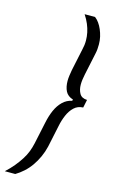

<svg xmlns="http://www.w3.org/2000/svg" viewBox="-202 -794 590 995"><g transform="rotate(15 93.5 -296.5)"><path d="M-67 150Q-42 127 -23.5 104.5Q-5 82 9 60Q23 38 31.5 16Q40 -6 45 -29L70 -146Q78 -185 91.5 -215.5Q105 -246 126 -266.5Q147 -287 176 -293L178 -300Q149 -309 137.5 -331.5Q126 -354 126 -387Q126 -400 128 -414.5Q130 -429 133 -446L158 -564Q161 -576 162.5 -588Q164 -600 164 -613Q164 -634 159.5 -655.5Q155 -677 146 -698.5Q137 -720 122 -743H178Q190 -734 200 -720Q210 -706 217.5 -688.5Q225 -671 229.5 -651.5Q234 -632 234 -611Q234 -598 233 -585.5Q232 -573 229 -560L204 -442Q201 -428 199 -413.5Q197 -399 197 -386Q197 -358 208.5 -338Q220 -318 249 -317L240 -274Q211 -273 191.5 -254.5Q172 -236 160 -208Q148 -180 142 -150L117 -32Q110 -2 97.5 25.5Q85 53 68.5 76.5Q52 100 31.5 118.5Q11 137 -11 150Z"/></g></svg>

Font: Saira Condensed
Style: Italic
Weight: 400
Width: 3
Italic angle: -12°
Designer: Hector Gatti with collaboration of the Omnibus-Type team
Foundry: Omnibus-Type
Version: Version 1.100